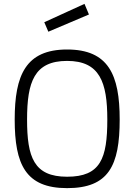

<svg xmlns="http://www.w3.org/2000/svg" viewBox="-20 -963 696 993"><path d="M327 -49C155 -49 120 -150 120 -345C120 -539 157 -648 327 -648C496 -648 535 -538 535 -345C535 -143 500 -49 327 -49ZM327 10C542 10 599 -106 599 -345C599 -576 541 -707 327 -707C113 -707 56 -574 56 -345C56 -113 112 10 327 10ZM209 -848 230 -799 440 -888 417 -943Z"/></svg>

Font: TitilliumText22L
Style: 250 wt
Weight: 300
Designer: Campivisivi
Foundry: Campivisivi
Version: 1.000